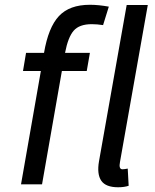

<svg xmlns="http://www.w3.org/2000/svg" viewBox="-20 -771 650 803"><path d="M363.8 -669.9Q312 -669.9 288.3 -642.8Q264.6 -615.7 252 -549.8H356L342.8 -474.1H238.8L155.8 0H67.9L150.9 -474.1H76.2L88.9 -549.8H164.1Q182.1 -656.2 226.3 -703.6Q270.5 -751 356 -751Q392.1 -751 435.1 -743.2L411.1 -666Q385.7 -669.9 363.8 -669.9ZM492.2 -63Q499.5 -63 514.2 -65.9L518.1 5.9Q500 12.2 474.1 12.2Q422.4 12.2 403.6 -15.1Q384.8 -42.5 394 -96.2L509.8 -750H598.1L481.9 -94.2Q475.6 -63 492.2 -63Z"/></svg>

Font: Stilu
Style: Italic
Weight: 400
Italic angle: -10°
Designer: Genilson Lima Santos
Foundry: Genilson Lima Santos
Version: Version 1.200;PS 001.200;hotconv 1.0.88;makeotf.lib2.5.64775